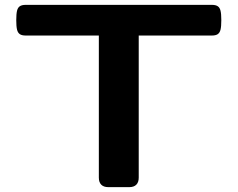

<svg xmlns="http://www.w3.org/2000/svg" viewBox="-20 -770 978 790"><path d="M46.9 -686.9Q46.9 -712.8 50.1 -725.8Q53.3 -738.9 61.7 -744.4Q70 -750 85.9 -750H851.6Q867.5 -750 875.8 -744.4Q884.2 -738.9 887.4 -725.8Q890.6 -712.8 890.6 -686.9Q890.6 -661 887.4 -648Q884.2 -635 875.8 -629.4Q867.5 -623.8 851.6 -623.8H550.8V-39.1Q550.8 -20 540.8 -10Q530.8 0 511.7 0H425.8Q406.7 0 396.7 -10Q386.7 -20 386.7 -39.1V-623.8H85.9Q70 -623.8 61.7 -629.4Q53.3 -635 50.1 -648Q46.9 -661 46.9 -686.9Z"/></svg>

Font: Gyrochrome
Style: Regular
Weight: 400
Designer: David Moles
Foundry: David Moles
Version: Version 1.005;Glyphs 3.2.3 (3260)